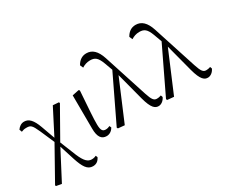

<svg xmlns="http://www.w3.org/2000/svg" viewBox="-148 -1261 2276 1923"><g transform="rotate(-30 990.0 -300.0)"><path d="M535 129C520 137 503 141 484 141C440 141 407 112 368 20L294 -164L489 -508L483 -519L416 -524L267 -234L211 -390C176 -486 138 -526 84 -526C51 -526 24 -508 4 -479L15 -449C34 -457 47 -461 73 -461C121 -461 135 -452 176 -360L247 -197L34 183L40 193L101 204L274 -127L330 49C364 152 397 207 460 207C499 207 526 188 544 150Z M730 14C768 14 797 -11 812 -38L803 -60C788 -53 773 -48 755 -48C722 -48 704 -64 703 -133C702 -211 710 -293 725 -517L715 -526L638 -510L640 -125C640 -27 672 14 730 14Z M1402 -68C1383 -61 1368 -59 1353 -59C1320 -59 1302 -79 1275 -162L1112 -666C1080 -764 1032 -807 965 -807C914 -807 877 -779 852 -734L868 -698C894 -715 926 -727 962 -727C1017 -727 1046 -707 1076 -627L1110 -534L858 -9L865 3L940 10L1137 -456L1220 -140C1255 -8 1292 14 1331 14C1362 14 1394 -10 1410 -46Z M1972 -68C1953 -61 1938 -59 1923 -59C1890 -59 1872 -79 1845 -162L1682 -666C1650 -764 1602 -807 1535 -807C1484 -807 1447 -779 1422 -734L1438 -698C1464 -715 1496 -727 1532 -727C1587 -727 1616 -707 1646 -627L1680 -534L1428 -9L1435 3L1510 10L1707 -456L1790 -140C1825 -8 1862 14 1901 14C1932 14 1964 -10 1980 -46Z"/></g></svg>

Font: Shippori Mincho
Style: Regular
Weight: 400
Designer: Bonji Tadano  Ryoko NISHIZUKA  (kana & ideographs); Frank Grießhammer (Latin, Greek & Cyrillic); Wenlong ZHANG  (bopomof
Foundry: Adobe Systems Incorporated
Version: Version 1.003;PS 1.001;hotconv 16.6.54;makeotf.lib2.5.65590